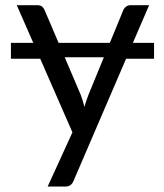

<svg xmlns="http://www.w3.org/2000/svg" viewBox="-20 -526 616 721"><path d="M223 -311 283.5 -169Q291.5 -147.5 297 -124.5Q303.5 -147.5 312 -169.5L370 -311ZM558.5 -305.5H453.5L256.5 152.5Q252.5 162.5 245.5 168.5Q238.5 174.5 224.5 174.5H159L252 -29L131 -305.5H21V-365H105L43 -506.5H120.5Q132 -506.5 138.5 -500.8Q145 -495 147.5 -488L200 -365H392.5L443 -488Q446.5 -496 453.8 -501.2Q461 -506.5 469.5 -506.5H540L479 -365H558.5Z"/></svg>

Font: Lato
Style: Regular
Weight: 400
Designer: Lukasz Dziedzic with Adam Twardoch and Botio Nikoltchev
Foundry: tyPoland Lukasz Dziedzic
Version: Version 2.015; 2015-08-06; http://www.latofonts.com/